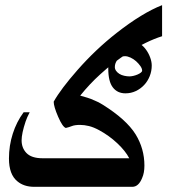

<svg xmlns="http://www.w3.org/2000/svg" viewBox="-20 -722 662 742"><path d="M566.4 -468.8Q566.4 -447.3 558.6 -427.7Q550.8 -408.2 537.1 -393.6Q523.4 -378.9 504.9 -370.1Q486.3 -361.3 464.8 -361.3Q433.6 -361.3 416 -384.3Q398.4 -407.2 398.4 -457Q398.4 -477.5 405.3 -496.1Q412.1 -514.6 424.8 -529.3Q437.5 -543.9 455.1 -552.2Q472.7 -560.5 494.1 -560.5Q509.8 -560.5 522.5 -551.8Q535.2 -543 544.9 -529.3Q554.7 -515.6 560.5 -499.5Q566.4 -483.4 566.4 -468.8ZM529.3 -449.2Q529.3 -457 522.5 -466.8Q515.6 -476.6 505.9 -485.4Q496.1 -494.1 484.4 -499.5Q472.7 -504.9 462.9 -504.9Q445.3 -504.9 434.6 -491.7Q423.8 -478.5 423.8 -462.9Q423.8 -455.1 428.7 -448.2Q433.6 -441.4 441.4 -436.5Q449.2 -431.6 460 -429.2Q470.7 -426.8 480.5 -426.8Q486.3 -426.8 495.1 -428.7Q503.9 -430.7 511.7 -434.1Q519.5 -437.5 524.4 -441.4Q529.3 -445.3 529.3 -449.2ZM112.3 0Q72.3 0 46.9 -21.5Q14.6 -47.9 14.6 -109.4Q14.6 -159.2 29.3 -205.1Q43.9 -251 71.3 -288.1H94.7Q84 -267.6 79.1 -252.9Q63.5 -206.1 63.5 -179.7Q63.5 -150.4 82 -130.9Q101.6 -110.4 144.5 -110.4H479.5Q464.8 -138.7 433.1 -168.5Q401.4 -198.2 363.3 -218.8Q341.8 -230.5 323.7 -234.9Q305.7 -239.3 289.1 -239.3Q268.6 -239.3 256.8 -234.4Q247.1 -230.5 234.4 -227.5Q221.7 -231.4 204.6 -271Q187.5 -310.5 187.5 -329.1Q214.8 -377.9 279.3 -451.2Q349.6 -531.2 430.7 -594.7Q529.3 -671.9 606.4 -702.1V-582Q546.9 -563.5 476.6 -518.6Q418 -481.4 367.2 -434.6Q326.2 -397.5 290 -352.5Q324.2 -342.8 331.1 -339.8Q358.4 -329.1 377 -317.4Q467.8 -260.7 503.9 -203.1Q538.1 -147.5 538.1 -82Q538.1 -53.7 529.3 -34.2Q515.6 0 491.2 0Z"/></svg>

Font: Thabit-Bold
Style: Bold
Weight: 700
Designer: Regenerated by Nadim Shaikli
Foundry: MAK Alagha
Version: 0.01